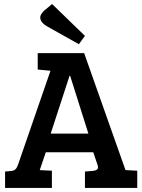

<svg xmlns="http://www.w3.org/2000/svg" viewBox="-20 -927 702 947"><path d="M68 -112 229 -578 166 -584V-665H395L599 -88H600L657 -85V0H399V-81L437 -84Q454 -86 460 -92Q466 -98 461 -114L440 -176H206L176 -88L236 -85V0H5V-81L38 -84Q59 -86 68 -112ZM323 -553 230 -268H416L326 -553ZM237 -907 399 -750 369 -709 214 -796Q185 -812 179.5 -832Q174 -852 197 -874Z"/></svg>

Font: Bree Serif
Style: Regular
Weight: 400
Designer: Veronika Burian, Jos Scaglione
Foundry: TypeTogether
Version: Version 1.001